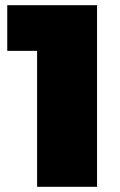

<svg xmlns="http://www.w3.org/2000/svg" viewBox="-20 -720 462 740"><path d="M8 -700H354V0H123V-524H8Z"/></svg>

Font: Afrihost Sans Black
Style: Regular
Weight: 900
Foundry: https://www.afrihost.com
Version: Version 1.000